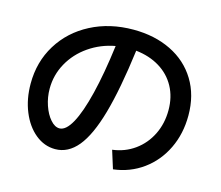

<svg xmlns="http://www.w3.org/2000/svg" viewBox="-102 -846 1143 992"><g transform="rotate(15 469.0 -349.5)"><path d="M777.3 -356.4Q777.3 -426.8 747.6 -481.4Q717.8 -536.1 663.3 -569.3Q608.9 -602.5 536.6 -610.4Q509.3 -398.4 471.9 -266.8Q434.6 -135.3 383.3 -73Q332 -10.7 262.7 -10.7Q204.6 -10.7 156.7 -49.8Q108.9 -88.9 81.3 -156.2Q53.7 -223.6 53.7 -305.7Q53.7 -421.9 110.6 -514.4Q167.5 -606.9 268.3 -659.4Q369.1 -711.9 496.1 -711.9Q609.4 -711.9 697.3 -668.9Q785.2 -626 834.5 -545.4Q883.8 -464.8 883.8 -356.4Q883.8 -258.8 845.2 -178.7Q806.6 -98.6 737.3 -48.3Q668 2 579.1 12.7L548.8 -84Q615.2 -92.3 667.2 -129.6Q719.2 -167 748.3 -226.1Q777.3 -285.2 777.3 -356.4ZM256.8 -120.1Q291 -120.1 322.8 -177.7Q354.5 -235.4 381.3 -344.5Q408.2 -453.6 427.7 -606.4Q350.6 -592.3 288.3 -549.3Q226.1 -506.3 190.7 -442.6Q155.3 -378.9 155.3 -305.7Q155.3 -259.8 169.9 -216.8Q184.6 -173.8 208.3 -147Q231.9 -120.1 256.8 -120.1Z"/></g></svg>

Font: Pretendard JP SemiBold
Style: Regular
Weight: 600
Designer: Base glyphs from Inter by Rasmus Andersson; Hangeul glyphs from Noto Sans CJK(Source Han Sans) by Jang Soo-young and Kan
Foundry: Kil Hyung-jin
Version: Version 1.309